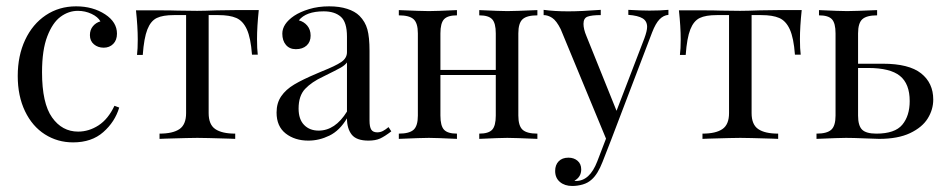

<svg xmlns="http://www.w3.org/2000/svg" viewBox="-20 -447 3046 618"><path d="M318.5 -400.8Q356.5 -375.8 356.5 -338.7Q356.5 -317.7 344.4 -305.6Q332.3 -293.5 313.7 -293.5Q295.2 -293.5 282.3 -304.4Q269.4 -315.3 269.4 -333.9Q269.4 -350.8 279 -362.5Q288.7 -374.2 303.2 -378.2Q295.2 -392.7 274.6 -402.4Q254 -412.1 230.6 -412.1Q200.8 -412.1 175 -393.1Q149.2 -374.2 132.3 -330.2Q115.3 -286.3 115.3 -214.5Q115.3 -114.5 147.6 -69Q179.8 -23.4 231.5 -23.4Q266.1 -23.4 297.2 -43.5Q328.2 -63.7 348.4 -106.5L363.7 -100.8Q350 -54.8 312.5 -21.8Q275 11.3 215.3 11.3Q165.3 11.3 124.6 -14.5Q83.9 -40.3 60.5 -89.1Q37.1 -137.9 37.1 -202.4Q37.1 -267.7 60.9 -318.5Q84.7 -369.4 127.4 -398Q170.2 -426.6 225 -426.6Q279 -426.6 318.5 -400.8Z M807.3 -321Q807.3 -289.5 809.7 -271H791.1Q787.1 -325 774.6 -352.4Q762.1 -379.8 740.7 -389.1Q719.4 -398.4 683.1 -398.4H651.6V-83.1Q651.6 -46 673 -31.5Q694.4 -16.9 737.1 -16.9V0L716.9 -0.8Q637.1 -3.2 615.3 -3.2Q593.5 -3.2 513.7 -0.8L493.5 0V-16.9Q536.3 -16.9 557.7 -31.5Q579 -46 579 -83.1V-398.4H539.5Q504 -398.4 484.7 -389.1Q465.3 -379.8 454.4 -352.4Q443.5 -325 439.5 -270.2H421Q423.4 -288.7 423.4 -320.2Q423.4 -360.5 417.7 -413.7H495.2Q532.3 -413.7 551.6 -412.9L614.5 -412.1Q636.3 -412.1 678.2 -413.7L735.5 -414.5H812.9Q807.3 -361.3 807.3 -321Z M1137.1 -396Q1155.6 -377.4 1162.5 -352.4Q1169.4 -327.4 1169.4 -283.1V-58.9Q1169.4 -38.7 1175 -29.8Q1180.6 -21 1194.4 -21Q1204 -21 1212.5 -25.4Q1221 -29.8 1230.6 -37.9L1239.5 -24.2Q1218.5 -8.1 1203.6 -1.2Q1188.7 5.6 1166.1 5.6Q1127.4 5.6 1112.1 -13.7Q1096.8 -33.1 1096.8 -66.1Q1073.4 -26.6 1040.3 -10.5Q1007.3 5.6 972.6 5.6Q929 5.6 899.6 -17.3Q870.2 -40.3 870.2 -84.7Q870.2 -115.3 885.1 -137.1Q900 -158.9 927 -175Q954 -191.1 1000 -210.5L1016.9 -217.7Q1059.7 -234.7 1078.2 -247.2Q1096.8 -259.7 1096.8 -279V-329Q1096.8 -375.8 1077 -393.1Q1057.3 -410.5 1021.8 -410.5Q965.3 -410.5 941.9 -381.5Q958.1 -377.4 969 -364.5Q979.8 -351.6 979.8 -332.3Q979.8 -312.1 966.9 -300.4Q954 -288.7 932.3 -288.7Q912.1 -288.7 900.4 -302.4Q888.7 -316.1 888.7 -338.7Q888.7 -370.2 926.6 -396Q946 -408.9 975 -417.7Q1004 -426.6 1039.5 -426.6Q1072.6 -426.6 1097.6 -418.5Q1122.6 -410.5 1137.1 -396ZM1019.4 -200Q983.1 -183.1 962.1 -160.9Q941.1 -138.7 941.1 -97.6Q941.1 -62.9 958.9 -44.8Q976.6 -26.6 1005.6 -26.6Q1058.9 -26.6 1096.8 -87.9V-246Q1090.3 -237.1 1077 -229.4Q1063.7 -221.8 1019.4 -200Z M1648.4 -339.5V-75Q1648.4 -41.9 1662.1 -29.4Q1675.8 -16.9 1709.7 -16.9V0Q1635.5 -3.2 1612.9 -3.2Q1590.3 -3.2 1522.6 0V-16.9Q1552.4 -16.9 1564.1 -29.4Q1575.8 -41.9 1575.8 -75V-205.6H1397.6V-75Q1397.6 -41.9 1409.3 -29.4Q1421 -16.9 1450.8 -16.9V0Q1383.1 -3.2 1360.5 -3.2Q1337.9 -3.2 1263.7 0V-16.9Q1297.6 -16.9 1311.3 -29.4Q1325 -41.9 1325 -75V-339.5Q1325 -372.6 1311.3 -385.1Q1297.6 -397.6 1263.7 -397.6V-414.5Q1337.9 -411.3 1360.5 -411.3Q1383.1 -411.3 1450.8 -414.5V-397.6Q1421 -397.6 1409.3 -385.1Q1397.6 -372.6 1397.6 -339.5V-221.8H1575.8V-339.5Q1575.8 -372.6 1564.1 -385.1Q1552.4 -397.6 1522.6 -397.6V-414.5Q1590.3 -411.3 1612.9 -411.3Q1635.5 -411.3 1709.7 -414.5V-397.6Q1675.8 -397.6 1662.1 -385.1Q1648.4 -372.6 1648.4 -339.5Z M2131.5 -415.3V-399.2Q2115.3 -397.6 2102.8 -384.7Q2090.3 -371.8 2079 -342.7L1946.8 4L1919.4 74.2Q1904 113.7 1884.7 130.6Q1872.6 141.9 1855.6 146.8Q1838.7 151.6 1821.8 151.6Q1797.6 151.6 1782.3 138.7Q1766.9 125.8 1766.9 103.2Q1766.9 83.9 1778.2 72.2Q1789.5 60.5 1809.7 60.5Q1827.4 60.5 1839.1 70.6Q1850.8 80.6 1850.8 98.4Q1850.8 122.6 1829 134.7Q1830.6 135.5 1833.9 135.5Q1878.2 135.5 1902.4 72.6L1930.6 -0.8L1784.7 -353.2Q1771 -380.6 1757.3 -389.5Q1743.5 -398.4 1729.8 -398.4V-415.3Q1764.5 -410.5 1808.9 -410.5Q1849.2 -410.5 1913.7 -415.3V-398.4Q1884.7 -398.4 1871.4 -393.5Q1858.1 -388.7 1858.1 -370.2Q1858.1 -353.2 1867.7 -330.6L1964.5 -90.3L2054 -323.4Q2062.9 -347.6 2062.9 -360.5Q2062.9 -379 2048.4 -387.9Q2033.9 -396.8 2002.4 -399.2V-415.3Q2045.2 -412.9 2070.2 -412.9Q2105.6 -412.9 2131.5 -415.3Z M2554.8 -321Q2554.8 -289.5 2557.3 -271H2538.7Q2534.7 -325 2522.2 -352.4Q2509.7 -379.8 2488.3 -389.1Q2466.9 -398.4 2430.6 -398.4H2399.2V-83.1Q2399.2 -46 2420.6 -31.5Q2441.9 -16.9 2484.7 -16.9V0L2464.5 -0.8Q2384.7 -3.2 2362.9 -3.2Q2341.1 -3.2 2261.3 -0.8L2241.1 0V-16.9Q2283.9 -16.9 2305.2 -31.5Q2326.6 -46 2326.6 -83.1V-398.4H2287.1Q2251.6 -398.4 2232.3 -389.1Q2212.9 -379.8 2202 -352.4Q2191.1 -325 2187.1 -270.2H2168.5Q2171 -288.7 2171 -320.2Q2171 -360.5 2165.3 -413.7H2242.7Q2279.8 -413.7 2299.2 -412.9L2362.1 -412.1Q2383.9 -412.1 2425.8 -413.7L2483.1 -414.5H2560.5Q2554.8 -361.3 2554.8 -321Z M2983.9 -126.6Q2983.9 -94.4 2966.1 -65.7Q2948.4 -37.1 2909.3 -18.5Q2870.2 0 2809.7 0Q2796.8 0 2762.9 -1.6Q2725.8 -3.2 2703.2 -3.2Q2682.3 -3.2 2608.1 0V-16.9Q2641.9 -16.9 2655.6 -29.4Q2669.4 -41.9 2669.4 -75V-339.5Q2669.4 -372.6 2657.7 -385.1Q2646 -397.6 2616.1 -397.6V-414.5Q2683.9 -411.3 2706.5 -411.3Q2729 -411.3 2803.2 -414.5V-397.6Q2769.4 -397.6 2755.6 -385.1Q2741.9 -372.6 2741.9 -339.5V-241.9H2821.8Q2905.6 -241.9 2944.8 -210.9Q2983.9 -179.8 2983.9 -126.6ZM2908.1 -121.8Q2908.1 -177.4 2876.6 -202.8Q2845.2 -228.2 2774.2 -228.2H2741.9V-75Q2741.9 -42.7 2754.8 -29.8Q2767.7 -16.9 2800.8 -16.9Q2860.5 -16.9 2884.3 -45.6Q2908.1 -74.2 2908.1 -121.8Z"/></svg>

Font: Playfair Display
Style: Regular
Weight: 400
Designer: Claus Eggers Sørensen
Foundry: Claus Eggers Sørensen
Version: Version 1.005; ttfautohint (v1.2) -l 10 -r 42 -G 200 -x 21 -